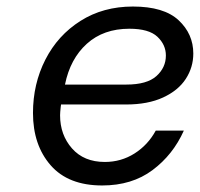

<svg xmlns="http://www.w3.org/2000/svg" viewBox="-20 -565 612 588"><path d="M81 -219Q81 -308 119 -382.5Q157 -457 226.5 -501Q296 -545 387 -545Q482 -545 527 -503Q572 -461 572 -401Q572 -359 549 -323.5Q526 -288 479.5 -266.5Q433 -245 366 -245H167L166 -238Q164 -220 164 -212Q164 -152 200.5 -110.5Q237 -69 301 -69Q351 -69 392 -95Q433 -121 457 -165H543Q510 -91 447 -44Q384 3 293 3Q189 3 135 -59Q81 -121 81 -219ZM367 -306Q430 -306 459 -332Q488 -358 488 -395Q488 -428 462 -452.5Q436 -477 376 -477Q297 -477 246 -431Q195 -385 179 -306Z"/></svg>

Font: Be Vietnam
Style: Italic
Weight: 400
Italic angle: -9.33299°
Designer: Gabriel Lam
Foundry: TypeRant
Version: Version 3.000